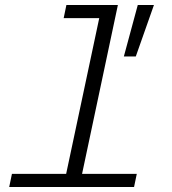

<svg xmlns="http://www.w3.org/2000/svg" viewBox="-20 -752 690 772"><path d="M28 -53H246L379 -679H236L247 -732H454L310 -53H530L519 0H17ZM534 -732H599L526 -525H478Z"/></svg>

Font: Azeret Mono Light
Style: Italic
Weight: 300
Italic angle: -12°
Designer: Martin Vácha
Foundry: Displaay
Version: Version 1.000; Glyphs 3.0.3, build 3074